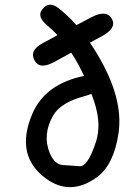

<svg xmlns="http://www.w3.org/2000/svg" viewBox="-20 -770 549 813"><path d="M157.2 -728Q136.7 -698.7 178.7 -663.6Q202.1 -644 223.6 -621.1L160.2 -586.9Q102.1 -555.7 127.4 -512.2Q148.9 -475.1 207 -506.3L281.7 -546.9Q311 -502.4 335.9 -448.7Q170.4 -414.1 116.7 -287.6Q42 -111.3 174.3 -14.2Q277.8 61.5 389.6 -19Q462.4 -72.3 481.9 -206.5Q503.9 -356 389.6 -544.4Q375.5 -567.9 360.8 -589.4L410.6 -616.2Q475.1 -650.9 454.1 -689.5Q431.2 -731 366.7 -696.8L303.7 -663.6Q267.6 -704.1 228.5 -734.9Q185.5 -768.6 157.2 -728ZM367.2 -372.6Q373.5 -355.5 379.4 -337.9Q410.2 -244.1 386.7 -170.9Q352.1 -63.5 316.7 -66.2Q281.2 -68.8 245.8 -71.3Q210.4 -73.7 190.4 -122.6Q158.7 -200.2 205.6 -281.7Q236.8 -335.4 335.9 -362.3Q353.5 -367.2 367.2 -372.6Z"/></svg>

Font: Comic Relief
Style: Regular
Weight: 400
Designer: Jeff Davis
Foundry: Loudifier
Version: Version 1.200; ttfautohint (v1.8.4.7-5d5b)